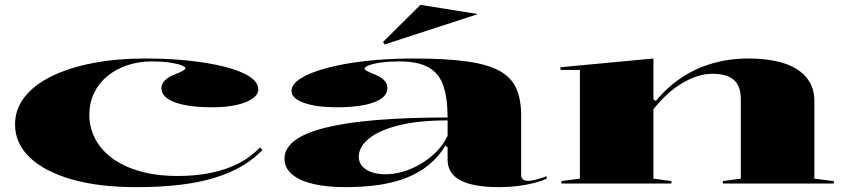

<svg xmlns="http://www.w3.org/2000/svg" viewBox="-20 -756 3482 791"><path d="M540 15Q387 15 275.5 -17Q164 -49 103 -107Q42 -165 42 -243Q42 -306 81 -356Q120 -406 192 -441.5Q264 -477 362 -496Q460 -515 579 -515Q675 -515 759 -506Q843 -497 907.5 -480.5Q972 -464 1008 -440.5Q1044 -417 1044 -388Q1044 -366 1019 -349Q994 -332 951.5 -323Q909 -314 855 -314Q756 -314 700.5 -334.5Q645 -355 645 -393Q645 -410 658.5 -424Q672 -438 697 -448Q744 -466 744 -475Q744 -481 726.5 -487.5Q709 -494 678 -498.5Q647 -503 605 -503Q550 -503 502.5 -486.5Q455 -470 420.5 -441Q386 -412 367 -371.5Q348 -331 348 -282Q348 -233 370.5 -187.5Q393 -142 438.5 -107Q484 -72 553 -51.5Q622 -31 714 -31Q787 -31 849.5 -44Q912 -57 963 -83Q1014 -109 1050 -148L1062 -139Q1027 -102 979.5 -73.5Q932 -45 869 -25Q806 -5 724.5 5Q643 15 540 15Z M1685 -515Q1817 -515 1903 -503Q1989 -491 2038 -464Q2087 -437 2107 -391.5Q2127 -346 2127 -281V-36Q2127 -23 2134.5 -17Q2142 -11 2155 -11Q2170 -11 2190.5 -16.5Q2211 -22 2232 -30V-20Q2211 -10 2180 -2Q2149 6 2112 10.5Q2075 15 2038 15Q1930 15 1877 -13Q1824 -41 1824 -98Q1824 -114 1824 -122Q1824 -130 1824 -136Q1824 -142 1824 -149L1815 -156Q1787 -110 1747.5 -77.5Q1708 -45 1657 -24.5Q1606 -4 1542.5 5.5Q1479 15 1402 15Q1327 15 1271 2Q1215 -11 1183.5 -37.5Q1152 -64 1152 -102Q1152 -188 1321 -230Q1490 -272 1824 -272Q1824 -353 1806 -404Q1788 -455 1744.5 -479Q1701 -503 1626 -503Q1583 -503 1550.5 -498.5Q1518 -494 1500 -487Q1482 -480 1482 -473Q1482 -469 1492 -463.5Q1502 -458 1527 -448Q1576 -428 1576 -393Q1576 -355 1520.5 -334.5Q1465 -314 1367 -314Q1285 -314 1233 -332Q1181 -350 1181 -382Q1181 -409 1219 -433Q1257 -457 1325 -475.5Q1393 -494 1485 -504.5Q1577 -515 1685 -515ZM1824 -260Q1702 -260 1620.5 -239Q1539 -218 1498.5 -184Q1458 -150 1458 -110Q1458 -87 1473 -70.5Q1488 -54 1513 -46Q1538 -38 1569 -38Q1602 -38 1639 -48.5Q1676 -59 1712 -80Q1748 -101 1777.5 -130.5Q1807 -160 1824 -197ZM1565 -573 1558 -583 1712 -736 1949 -698Z M3415 -10V0H2958V-10L3032 -20V-348Q3032 -402 3003 -427Q2974 -452 2915 -452Q2884 -452 2853 -442Q2822 -432 2790.5 -413.5Q2759 -395 2729 -367.5Q2699 -340 2672 -306V-20L2746 -10V0H2293V-10L2369 -20V-468H2289V-479L2672 -515V-347L2682 -340Q2729 -397 2787.5 -436Q2846 -475 2915.5 -495Q2985 -515 3063 -515Q3123 -515 3173 -505Q3223 -495 3259 -473.5Q3295 -452 3315 -419Q3335 -386 3335 -339V-20Z"/></svg>

Font: Kalnia Expanded Medium
Style: Regular
Weight: 500
Width: 7
Designer: Frida Medrano
Foundry: Frida Medrano
Version: Version 1.105